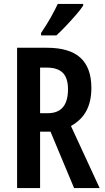

<svg xmlns="http://www.w3.org/2000/svg" viewBox="-20 -957 533 977"><path d="M218 -714Q334 -714 389.5 -663Q445 -612 445 -509Q445 -442 420 -394Q395 -346 341 -316L487 0H357L237 -287H184V0H67V-714ZM218 -613H184V-381H223Q326 -381 326 -503Q326 -560 299.5 -586.5Q273 -613 218 -613ZM403 -928Q390 -908 366 -880.5Q342 -853 315.5 -825Q289 -797 267 -777H189V-789Q216 -829 237 -866Q258 -903 274 -937H403Z"/></svg>

Font: Noto Sans Thai ExtCond SemBd
Style: Regular
Weight: 600
Width: 2
Designer: Monotype Design Team
Foundry: Monotype Imaging Inc.
Version: Version 2.002; ttfautohint (v1.8.4.7-5d5b)